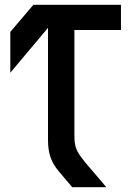

<svg xmlns="http://www.w3.org/2000/svg" viewBox="-20 -780 539 800"><path d="M484 -760H119L23 -647V-477L180 -664V-198C180 -141 193 -104 225 -66L281 0H423L333 -106C296 -152 290 -168 290 -220V-655H484Z"/></svg>

Font: Tekex
Style: Regular
Weight: 400
Designer: NC Empire
Foundry: NC Empire
Version: Version 1.001;hotconv 1.0.109;makeotfexe 2.5.65596